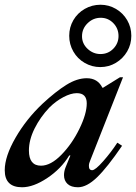

<svg xmlns="http://www.w3.org/2000/svg" viewBox="-35 -782 574 810"><path d="M-15 -64Q-15 -122 30.5 -201Q76 -280 145 -345Q200 -396 245 -424Q290 -452 331 -452Q377 -452 397 -412H400L471 -456H484L346 -106Q340 -93 340 -82Q340 -64 354 -64Q367 -64 400.5 -102Q434 -140 460 -180L480 -167Q418 -76 374.5 -34Q331 8 294 8Q265 8 250 -6Q235 -20 235 -43Q235 -60 242 -77L262 -126H257Q223 -70 164.5 -31Q106 8 58 8Q-15 8 -15 -64ZM331 -346Q331 -389 289 -389Q264 -389 232 -372Q200 -355 173 -328Q135 -288 111 -240Q87 -192 87 -147Q87 -83 138 -83Q179 -83 224 -129Q269 -175 300 -238.5Q331 -302 331 -346ZM257 -631Q257 -667 274.5 -697Q292 -727 322.5 -744.5Q353 -762 389 -762Q424 -762 454 -744.5Q484 -727 501.5 -697Q519 -667 519 -631Q519 -595 501.5 -565Q484 -535 454 -517Q424 -499 388 -499Q353 -499 322.5 -516.5Q292 -534 274.5 -564.5Q257 -595 257 -631ZM465 -630Q465 -662 443 -684.5Q421 -707 390 -707Q358 -707 334.5 -684Q311 -661 311 -629Q311 -598 334.5 -576Q358 -554 389 -554Q421 -554 443 -576.5Q465 -599 465 -630Z"/></svg>

Font: Ibarra Real Nova
Style: Bold Italic
Weight: 700
Italic angle: -22°
Designer: Jose Maria Ribagorda & Octavio Pardo
Foundry: Octavio Pardo
Version: Version 1.014